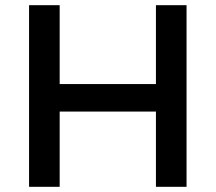

<svg xmlns="http://www.w3.org/2000/svg" viewBox="-20 -720 831 740"><path d="M92 -700H210V-396H581V-700H699V0H581V-290H210V0H92Z"/></svg>

Font: Montserrat-Arabic
Style: Regular
Weight: 400
Designer: Mohamed Gaber
Foundry: Kief Type Foundry
Version: Version 5.008;PS 005.008;hotconv 1.0.88;makeotf.lib2.5.64775